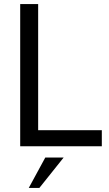

<svg xmlns="http://www.w3.org/2000/svg" viewBox="-20 -717 535 941"><path d="M79 0V-697H167V-79H479V0ZM121 204 202 55H292L173 204Z"/></svg>

Font: Hanken Grotesk
Style: Regular
Weight: 400
Designer: Alfredo Marco Pradil
Foundry: Hanken Design Co.
Version: Version 3.013